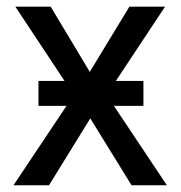

<svg xmlns="http://www.w3.org/2000/svg" viewBox="-20 -548 536 568"><path d="M404.3 -234.9H316.9L473.6 0H369.1L247.1 -197.8L125 0H20L176.8 -234.9H93.8V-308.6H170.9L25.4 -528.3H129.9L245.6 -335.4L362.8 -528.3H468.3L322.8 -308.6H404.3Z"/></svg>

Font: APIMedia Roboto
Style: Regular
Weight: 400
Designer: Google
Version: Version 2.137; 2017